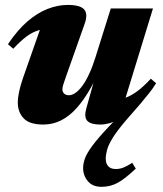

<svg xmlns="http://www.w3.org/2000/svg" viewBox="-20 -478 645 760"><path d="M598 -148.5Q584 -126 568 -106.5Q552 -87 536.5 -68L479 -2Q444 39 426.5 67.2Q409 95.5 403.8 115.5Q398.5 135.5 398.5 151Q398.5 168.5 408.2 179.8Q418 191 438 191Q454.5 191 468.8 185.2Q483 179.5 503.5 166.5L517.5 189.5Q473 231.5 444.2 246.5Q415.5 261.5 381.5 261.5Q346.5 261.5 327.8 239.2Q309 217 309 187Q309 170.5 315.8 150.5Q322.5 130.5 344.8 100Q367 69.5 411.5 22.5L445.5 -13L451.5 -6Q432 4.5 413.2 9.8Q394.5 15 377.5 15Q339.5 15 325.8 0.5Q312 -14 321.5 -48.5L381 -260.5L395.5 -246.5Q368 -181 340.2 -131.8Q312.5 -82.5 283.2 -50Q254 -17.5 221.2 -1.2Q188.5 15 151.5 15Q97 15 73.8 -9.5Q50.5 -34 50.5 -72Q50.5 -91 55.8 -115.8Q61 -140.5 71 -169L154.5 -407L187 -364Q156 -365 131.8 -357.8Q107.5 -350.5 84.2 -333Q61 -315.5 32.5 -285L11.5 -303Q48.5 -358.5 87.8 -392.5Q127 -426.5 167.8 -442.5Q208.5 -458.5 248.5 -458.5Q297.5 -458.5 313.2 -440.5Q329 -422.5 315 -383.5L243 -180Q234.5 -156 230.8 -144.2Q227 -132.5 227 -124Q227 -114 234 -107.5Q241 -101 253 -101Q265 -101 278.2 -110Q291.5 -119 305.2 -137.2Q319 -155.5 332.2 -183.8Q345.5 -212 357.5 -250L418.5 -444.5H585.5L460.5 -37L430.5 -81Q453.5 -82.5 476.2 -90.8Q499 -99 523.5 -117Q548 -135 577 -166.5Z"/></svg>

Font: Newsreader 24pt ExtraBold
Style: Italic
Weight: 800
Italic angle: -17°
Designer: Hugues Gentile
Foundry: Production Type
Version: Version 1.003